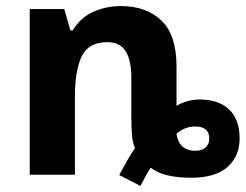

<svg xmlns="http://www.w3.org/2000/svg" viewBox="-20 -576 810 633"><path d="M443 37 373 1Q386 -23 399 -46Q412 -69 425 -88Q417 -105 415 -133Q413 -161 413 -193V-319Q413 -378 394 -407.5Q375 -437 334 -437Q272 -437 249.5 -390.5Q227 -344 227 -257V0H78V-546H192L212 -476H220Q245 -518 287.5 -537Q330 -556 379 -556Q462 -556 512 -508.5Q562 -461 562 -356V-227Q576 -236 596.5 -242Q617 -248 638 -248Q701 -248 735.5 -215Q770 -182 770 -120Q770 -61 730 -25.5Q690 10 610 10Q568 10 534 2.5Q500 -5 477 -23Q468 -10 460.5 4Q453 18 443 37ZM624 -79Q646 -79 658 -90Q670 -101 670 -119Q670 -159 623 -159Q589 -159 562 -135Q565 -109 580.5 -94Q596 -79 624 -79Z"/></svg>

Font: Noto Sans
Style: Bold
Weight: 700
Designer: Monotype Design Team
Foundry: Monotype Imaging Inc.
Version: Version 2.000;GOOG;noto-source:20170915:90ef993387c0; ttfaut